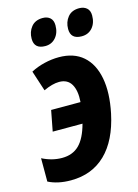

<svg xmlns="http://www.w3.org/2000/svg" viewBox="-116 -815 640 890"><g transform="rotate(-15 204.0 -370.5)"><path d="M112 10Q49 10 4 -13V-125Q51 -101 99 -101Q150 -101 181.5 -132Q213 -163 231 -230H88L107 -329H248Q252 -384 234 -414.5Q216 -445 176 -445Q144 -445 101 -425L69 -523Q99 -539 134.5 -547.5Q170 -556 204 -556Q276 -556 320 -517.5Q364 -479 377.5 -408Q391 -337 371 -241Q345 -118 279 -54Q213 10 112 10ZM333 -622Q280 -622 280 -671Q280 -704 299 -727.5Q318 -751 354 -751Q376 -751 390 -739Q404 -727 404 -703Q404 -667 384.5 -644.5Q365 -622 333 -622ZM158 -622Q105 -622 105 -671Q105 -704 124 -727.5Q143 -751 179 -751Q201 -751 214.5 -739Q228 -727 228 -703Q228 -667 208.5 -644.5Q189 -622 158 -622Z"/></g></svg>

Font: Noto Sans Condensed
Style: Bold Italic
Weight: 700
Width: 3
Italic angle: -12°
Designer: Monotype Design Team
Foundry: Monotype Imaging Inc.
Version: Version 2.013; ttfautohint (v1.8.4.7-5d5b)